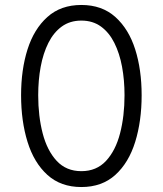

<svg xmlns="http://www.w3.org/2000/svg" viewBox="-20 -747 656 774"><path d="M308 7Q225 7 171 -42Q117 -91 91 -175Q65 -259 65 -363Q65 -466 91 -548Q117 -630 171 -678.5Q225 -727 308 -727Q391 -727 445 -678.5Q499 -630 525 -548Q551 -466 551 -363Q551 -259 525 -175Q499 -91 445 -42Q391 7 308 7ZM308 -57Q369 -57 407.5 -98.5Q446 -140 464 -209.5Q482 -279 482 -363Q482 -424 472 -478Q462 -532 441 -574Q420 -616 387 -640Q354 -664 308 -664Q262 -664 229 -640Q196 -616 175 -574Q154 -532 144 -478Q134 -424 134 -363Q134 -279 152 -209.5Q170 -140 208.5 -98.5Q247 -57 308 -57Z"/></svg>

Font: Parkinsans Light
Style: Regular
Weight: 300
Designer: Red Stone, Indian Type Foundry
Foundry: Indian Type Foundry
Version: Version 1.000